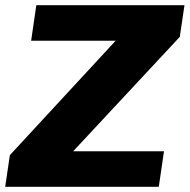

<svg xmlns="http://www.w3.org/2000/svg" viewBox="-40 -720 731 740"><path d="M-2 -122 500 -665 588 -563H80L100 -700H671L653 -578L147 -35L58 -137H592L572 0H-20Z"/></svg>

Font: Pathway Extreme 28pt ExtraBold
Style: Italic
Weight: 800
Italic angle: -8°
Designer: Eduardo Rodriguez Tunni
Foundry: Eduardo Rodriguez Tunni
Version: Version 1.001;gftools[0.9.26]